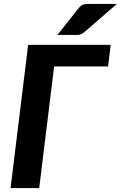

<svg xmlns="http://www.w3.org/2000/svg" viewBox="-20 -952 612 972"><path d="M33.5 0ZM527 -615.5H254L178.5 0H33.5L122.5 -725H540.5ZM571.5 -932 406.5 -789Q395 -779.5 386 -777.2Q377 -775 362.5 -775H270.5L378 -910.5Q384 -918 389.5 -922.2Q395 -926.5 401 -928.8Q407 -931 414.2 -931.5Q421.5 -932 431.5 -932Z"/></svg>

Font: Lato Heavy
Style: Italic
Weight: 800
Italic angle: -7°
Designer: Lukasz Dziedzic
Foundry: tyPoland Lukasz Dziedzic
Version: Version 2.007; 2014-02-27